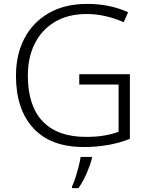

<svg xmlns="http://www.w3.org/2000/svg" viewBox="-20 -745 764 986"><path d="M387 -364H647V-32Q542 10 410 10Q240 10 151 -87Q62 -184 62 -356Q62 -465 105.5 -548Q149 -631 231 -678Q313 -725 428 -725Q544 -725 638 -682L615 -631Q570 -651 522 -662Q474 -673 425 -673Q330 -673 262.5 -633Q195 -593 159 -522Q123 -451 123 -357Q123 -202 199 -122Q275 -42 422 -42Q474 -42 515 -49Q556 -56 589 -68V-311H387ZM452 68Q444 101 425.5 144Q407 187 383 221H350V212Q358 196 367 168.5Q376 141 383.5 111.5Q391 82 394 61H452Z"/></svg>

Font: Noto Sans Arabic UI Lt
Style: Regular
Weight: 300
Designer: Monotype Design Team, Nadine Chahine and Nizar Qandah
Foundry: Monotype Imaging Inc.
Version: Version 2.010; ttfautohint (v1.8.4.7-5d5b)